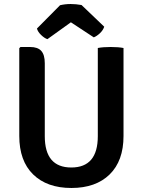

<svg xmlns="http://www.w3.org/2000/svg" viewBox="-20 -922 711 956"><path d="M595 -683V-245Q595 -121 526 -53.5Q457 14 335.5 14Q214 14 145 -53.5Q76 -121 76 -245V-682L82 -688H130Q168 -688 185.5 -668.5Q203 -649 203 -607V-244Q203 -88 335 -88Q467 -88 467 -244V-683Q492 -688 531 -688Q570 -688 595 -683ZM447 -736 333 -811 216 -727Q201 -732 184.5 -748Q168 -764 164 -780L279 -896Q305 -902 331.5 -902Q358 -902 386 -897L499 -789Q493 -771 477.5 -756.5Q462 -742 447 -736Z"/></svg>

Font: Signika Negative
Style: Semibold
Weight: 600
Designer: Anna Giedrys
Foundry: Anna Giedrys
Version: Version 1.001